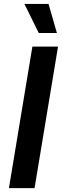

<svg xmlns="http://www.w3.org/2000/svg" viewBox="-20 -967 318 987"><path d="M278.3 -727.5 157.7 0H25.9L146.5 -727.5ZM179.2 -797.4 105.5 -946.8H229.5L272.5 -797.4Z"/></svg>

Font: Inter Semi Bold
Style: Italic
Weight: 600
Italic angle: -9.39999°
Designer: Rasmus Andersson
Foundry: rsms
Version: Version 4.000;git-3c8e0fc